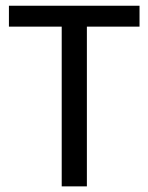

<svg xmlns="http://www.w3.org/2000/svg" viewBox="-20 -662 527 682"><path d="M475.6 -641.6V-567.4H288.6V0H199.2V-567.4H11.7V-641.6Z"/></svg>

Font: Carlito
Style: Regular
Weight: 400
Designer: Lukasz Dziedzic
Foundry: tyPoland Lukasz Dziedzic
Version: Version 1.104